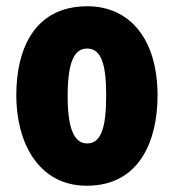

<svg xmlns="http://www.w3.org/2000/svg" viewBox="-20 -583 556 613"><path d="M483 -278C483 -460 393 -563 259 -563C97 -563 32 -437 32 -278C32 -132 100 10 257 10C427 10 483 -136 483 -278ZM196 -276C196 -380 215 -428 258 -428C303 -428 319 -379 319 -278C319 -176 303 -125 258 -125C215 -125 196 -177 196 -276Z"/></svg>

Font: Noto Sans Oriya ExtCond Blk
Style: Regular
Weight: 900
Width: 2
Designer: Amélie Bonet and Sol Matas
Foundry: Google LLC
Version: Version 2.006